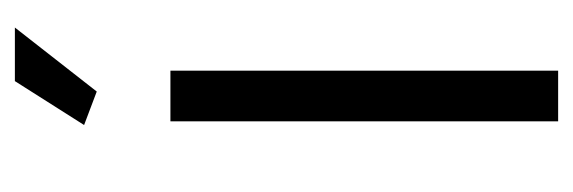

<svg xmlns="http://www.w3.org/2000/svg" viewBox="-276 -494 770 258"><g transform="rotate(-90 109.0 -365.0)"><path d="M115 -620 70 -637 129 -730H201ZM75 0V-521H143V0Z"/></g></svg>

Font: Oxford Sans
Style: Regular
Weight: 400
Designer: Matt McInerney, Pablo Impallari, Rodrigo Fuenzalida
Foundry: Matt McInerney, Pablo Impallari, Rodrigo Fuenzalida
Version: Version 3.000g; ttfautohint (v1.5) -l 8 -r 28 -G 28 -x 14 -D